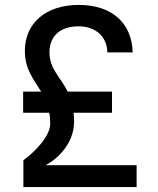

<svg xmlns="http://www.w3.org/2000/svg" viewBox="-20 -760 640 780"><path d="M165 -89C215 -114 281 -179 281 -266C281 -279 280 -291 279 -302H435V-388H255C225 -448 181 -480 181 -547C181 -613 224 -653 299 -653C369 -653 415 -611 416 -547H519C516 -667 434 -740 300 -740C166 -740 81 -666 81 -553C81 -478 117 -438 147 -388H74V-302H180C183 -288 184 -273 184 -257C184 -207 122 -143 75 -109V0H535V-89Z"/></svg>

Font: Tekne LDO Medium
Style: Regular
Weight: 500
Monospace: yes
Designer: Alessio Laiso, Mario Rullo, Paolo Rosset
Foundry: Alessio Laiso
Version: Version 1.000;hotconv 1.0.109;makeotfexe 2.5.65596